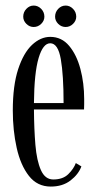

<svg xmlns="http://www.w3.org/2000/svg" viewBox="-20 -660 350 690"><path d="M162.5 10.5Q114 10.5 84 -27.8Q54 -66 40 -128.5Q26 -191 26 -263Q26 -352.5 45.2 -411.2Q64.5 -470 95.2 -498.8Q126 -527.5 160.5 -527.5Q201.5 -527.5 228.5 -495.2Q255.5 -463 269 -412Q282.5 -361 282.5 -304Q282.5 -294.5 282.5 -285Q282.5 -275.5 282 -266.5H102Q102.5 -196.5 107.2 -139.5Q112 -82.5 127 -48.8Q142 -15 171.5 -15Q206 -15 225.5 -34.2Q245 -53.5 252.5 -74L272.5 -62Q262 -33.5 233.5 -11.5Q205 10.5 162.5 10.5ZM160.5 -504.5Q134.5 -504.5 118.8 -451.5Q103 -398.5 102 -289.5H208.5Q208.5 -390.5 198.5 -447.5Q188.5 -504.5 160.5 -504.5ZM216 -563Q200.5 -563 189.2 -574.2Q178 -585.5 178 -600Q178 -616.5 189.2 -628.2Q200.5 -640 216 -640Q231 -640 242.5 -628.2Q254 -616.5 254 -600Q254 -585.5 242.5 -574.2Q231 -563 216 -563ZM101 -563Q86 -563 74.8 -574.2Q63.5 -585.5 63.5 -600Q63.5 -616.5 74.8 -628.2Q86 -640 101 -640Q116.5 -640 128 -628.2Q139.5 -616.5 139.5 -600Q139.5 -585.5 128 -574.2Q116.5 -563 101 -563Z"/></svg>

Font: Imbue 50pt
Style: Regular
Weight: 400
Designer: Tyler Finck
Foundry: Etcetera Type Company
Version: Version 1.102; ttfautohint (v1.8.3)